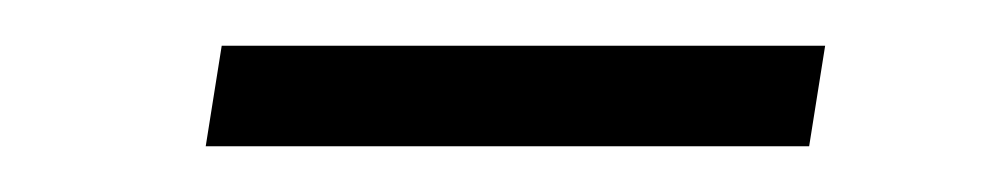

<svg xmlns="http://www.w3.org/2000/svg" viewBox="-20 -360 432 84"><path d="M77 -340H341L334 -296H70Z"/></svg>

Font: Judson
Style: Italic
Weight: 400
Italic angle: -9.5°
Version: Version 20110429